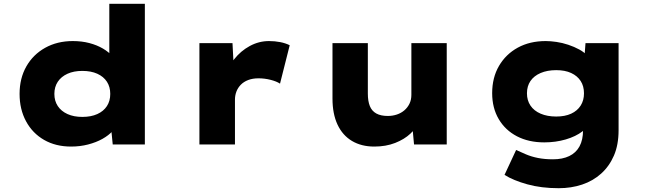

<svg xmlns="http://www.w3.org/2000/svg" viewBox="-20 -760 3422 1010"><path d="M354 11Q273 11 212 -24Q151 -59 117 -122Q83 -185 83 -266Q83 -348 118.5 -410.5Q154 -473 217.5 -508.5Q281 -544 363 -544Q410 -544 450 -533.5Q490 -523 521.5 -504.5Q553 -486 573 -462.5Q593 -439 598 -413L555 -401V-740H742V0H573L560 -132L597 -120Q593 -94 572.5 -71Q552 -48 519 -29.5Q486 -11 443.5 0Q401 11 354 11ZM413 -145Q459 -145 492 -160Q525 -175 542.5 -202Q560 -229 560 -266Q560 -303 542.5 -330Q525 -357 492 -372Q459 -387 413 -387Q368 -387 335 -372Q302 -357 284 -330Q266 -303 266 -266Q266 -229 284 -202Q302 -175 335 -160Q368 -145 413 -145Z M1029 0V-533H1203L1213 -341L1161 -350Q1177 -404 1211.5 -448Q1246 -492 1294 -518Q1342 -544 1395 -544Q1426 -544 1454 -538.5Q1482 -533 1504 -522L1453 -320Q1435 -332 1403.5 -340Q1372 -348 1340 -348Q1309 -348 1285.5 -339Q1262 -330 1246.5 -314Q1231 -298 1223.5 -278Q1216 -258 1216 -236V0Z M1949 11Q1881 11 1831.5 -18.5Q1782 -48 1755.5 -104.5Q1729 -161 1729 -242V-533H1915V-268Q1915 -228 1925.5 -202Q1936 -176 1959.5 -163Q1983 -150 2020 -150Q2045 -150 2067.5 -157.5Q2090 -165 2107 -179.5Q2124 -194 2134 -214.5Q2144 -235 2144 -261V-533H2330V0H2158L2148 -108L2183 -120Q2171 -87 2139 -57Q2107 -27 2058.5 -8Q2010 11 1949 11Z M2919 230Q2827 230 2753.5 209.5Q2680 189 2634 160L2695 29Q2719 40 2747 52Q2775 64 2810 71Q2845 78 2889 78Q2939 78 2974.5 61Q3010 44 3028.5 10Q3047 -24 3047 -75V-133L3086 -128Q3079 -96 3044 -69Q3009 -42 2956 -26.5Q2903 -11 2843 -11Q2761 -11 2699.5 -43Q2638 -75 2603.5 -133.5Q2569 -192 2569 -270Q2569 -352 2605 -413.5Q2641 -475 2704 -509.5Q2767 -544 2851 -544Q2876 -544 2907 -539.5Q2938 -535 2969.5 -524.5Q3001 -514 3027.5 -499.5Q3054 -485 3070.5 -466Q3087 -447 3089 -423L3051 -414L3060 -533H3234V-75Q3234 2 3209.5 58.5Q3185 115 3142 153.5Q3099 192 3042 211Q2985 230 2919 230ZM2906 -147Q2952 -147 2984.5 -162Q3017 -177 3034.5 -204.5Q3052 -232 3052 -269Q3052 -307 3034.5 -334Q3017 -361 2984.5 -376Q2952 -391 2906 -391Q2859 -391 2824 -376Q2789 -361 2770.5 -334Q2752 -307 2752 -269Q2752 -232 2770.5 -204.5Q2789 -177 2824 -162Q2859 -147 2906 -147Z"/></svg>

Font: Lexend Mega ExtraBold
Style: Regular
Weight: 800
Designer: Bonnie Shaver-Troup, Thomas Jockin
Foundry: Lexend
Version: Version 1.007